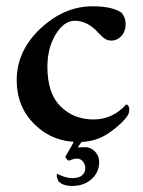

<svg xmlns="http://www.w3.org/2000/svg" viewBox="-20 -453 464 623"><path d="M232.4 25.4Q234.4 25.4 244.1 24.9Q253.9 24.4 255.9 24.4Q274.4 24.4 288.1 38.6Q301.8 52.7 301.8 72.3Q301.8 106.4 276.9 128.4Q252 150.4 213.9 150.4Q184.6 150.4 169.9 135.7Q164.1 124 164.1 117.2Q164.1 111.3 166 111.3Q193.4 125 214.8 125Q236.3 125 246.6 115.7Q256.8 106.4 256.8 93.8Q256.8 80.1 249 70.8Q241.2 61.5 228.5 61.5Q220.7 61.5 203.1 68.4Q201.2 68.4 196.3 63Q191.4 57.6 192.4 54.7Q212.9 20.5 221.7 2.9H248Q234.4 21.5 232.4 25.4ZM387.7 -375Q387.7 -351.6 374 -336.4Q360.4 -321.3 340.8 -321.3Q330.1 -321.3 320.8 -327.1Q311.5 -333 299.3 -346.2Q287.1 -359.4 284.2 -361.3Q254.9 -385.7 222.7 -385.7Q187.5 -385.7 160.6 -341.3Q133.8 -296.9 133.8 -236.3Q133.8 -149.4 176.8 -107.4Q219.7 -65.4 283.2 -65.4Q345.7 -65.4 389.6 -114.3Q399.4 -111.3 399.4 -98.6Q399.4 -87.9 395.5 -80.1Q376 -50.8 333.5 -21.5Q291 7.8 235.4 7.8Q150.4 7.8 92.3 -49.3Q34.2 -106.4 34.2 -192.4Q34.2 -288.1 111.3 -360.4Q188.5 -432.6 280.3 -432.6Q343.8 -432.6 374 -412.1Q387.7 -396.5 387.7 -375Z"/></svg>

Font: Crimson
Style: Semibold
Weight: 600
Version: Version 0.8